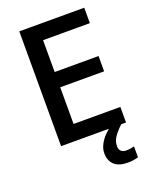

<svg xmlns="http://www.w3.org/2000/svg" viewBox="-169 -806 893 1122"><g transform="rotate(-20 277.0 -245.0)"><path d="M497 0H93V-714H497V-618H206V-420H479V-325H206V-97H497ZM400 112Q400 133 411.5 143.5Q423 154 443 154Q459 154 472 151.5Q485 149 493 147V215Q479 219 463.5 221.5Q448 224 426 224Q372 224 344 198Q316 172 316 126Q316 99 329.5 72.5Q343 46 365.5 23Q388 0 413 -17L467 0Q433 32 416.5 57.5Q400 83 400 112Z"/></g></svg>

Font: Noto Sans Oriya Medium
Style: Regular
Weight: 500
Version: Version 2.003